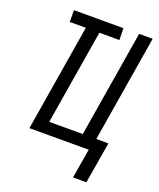

<svg xmlns="http://www.w3.org/2000/svg" viewBox="-165 -836 929 1119"><g transform="rotate(20 300.0 -276.0)"><path d="M425 183 456 0H88L197 -662H97V-735H404L405 -662H281L184 -74H392L501 -735H585L476 -74H551L508 183Z"/></g></svg>

Font: Iosevka Custom Oblique
Style: Regular
Weight: 400
Italic angle: -9°
Designer: Belleve Invis
Foundry: Belleve Invis
Version: Version 27.0.1